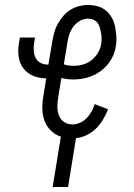

<svg xmlns="http://www.w3.org/2000/svg" viewBox="-20 -548 540 773"><path d="M192 205 225 2Q202 -5 184.5 -22.5Q167 -40 159 -62.5Q151 -85 150.5 -111Q150 -137 155 -163L166 -232Q147 -233 130.5 -237Q114 -241 99.5 -250Q85 -259 74.5 -272.5Q64 -286 59 -302.5Q54 -319 53.5 -337Q53 -355 56 -373L60 -397H121L117 -373Q115 -358 116 -342.5Q117 -327 124 -314Q131 -301 144 -294.5Q157 -288 172 -288H175L191 -384Q194 -401 199 -419Q204 -437 213.5 -453.5Q223 -470 235.5 -484.5Q248 -499 264.5 -509Q281 -519 299 -523.5Q317 -528 334 -528Q355 -528 374 -522.5Q393 -517 407 -505Q421 -493 430.5 -476Q440 -459 443.5 -440Q447 -421 448.5 -401Q450 -381 446 -360Q442 -332 426 -306Q410 -280 385.5 -262Q361 -244 332.5 -236Q304 -228 276 -228Q263 -228 251 -229.5Q239 -231 227 -234L214 -154Q211 -135 211 -117Q211 -99 217.5 -82.5Q224 -66 238.5 -56.5Q253 -47 272 -47Q287 -47 302.5 -54Q318 -61 329.5 -73Q341 -85 349 -99.5Q357 -114 361 -129L415 -108Q407 -87 395 -67Q383 -47 366.5 -30.5Q350 -14 329 -4Q308 6 286 8L254 205ZM277 -283Q295 -283 313.5 -288Q332 -293 347.5 -305Q363 -317 373.5 -334Q384 -351 387 -369Q389 -381 389 -392.5Q389 -404 387 -415Q385 -426 382 -436.5Q379 -447 373 -455.5Q367 -464 356.5 -468.5Q346 -473 334 -473Q317 -473 301 -463.5Q285 -454 274.5 -439.5Q264 -425 258.5 -408Q253 -391 251 -374L237 -289Q246 -286 256.5 -284.5Q267 -283 277 -283Z"/></svg>

Font: Iosevka Curly Light
Style: Italic
Weight: 300
Italic angle: -9°
Monospace: yes
Designer: Belleve Invis
Foundry: Belleve Invis
Version: Version 22.1.2; ttfautohint (v1.8.4)